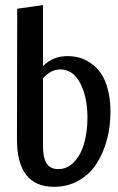

<svg xmlns="http://www.w3.org/2000/svg" viewBox="-20 -720 458 746"><path d="M45.9 -179.2 46.9 -686 147 -700.2V-462.9Q184.6 -502 242.2 -502Q265.1 -502 286.9 -496.3Q308.6 -490.7 331.3 -475.6Q354 -460.4 370.8 -437Q387.7 -413.6 398.4 -374.8Q409.2 -335.9 409.2 -286.1Q409.2 -228 395.3 -176.3Q381.3 -124.5 354.7 -83.5Q328.1 -42.5 285.6 -18.3Q243.2 5.9 189.9 5.9Q45.9 5.9 45.9 -179.2ZM319.8 -263.2Q319.8 -343.3 291.7 -396.7Q263.7 -450.2 214.8 -450.2Q177.7 -450.2 147 -416V-152.8Q147 -106.9 161.1 -85Q175.3 -63 206.1 -63Q242.7 -63 269 -91.8Q295.4 -120.6 307.6 -165Q319.8 -209.5 319.8 -263.2Z"/></svg>

Font: Lobster Two
Style: Regular
Weight: 400
Designer: Pablo Impallari
Foundry: Pablo Impallari. www.impallari.com
Version: Version 1.006